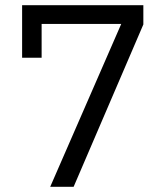

<svg xmlns="http://www.w3.org/2000/svg" viewBox="-20 -718 640 738"><path d="M173 0 446 -626H140V-496H65V-698H531V-624L263 0Z"/></svg>

Font: Lilex Nerd Font
Style: Regular
Weight: 400
Designer: Mike Abbink, Paul van der Laan, Pieter van Rosmalen, Mikhael Khrustik
Foundry: Mikhael Khrustik
Version: Version 2.400; ttfautohint (v1.8.4.7-5d5b);Nerd Fonts 3.3.0